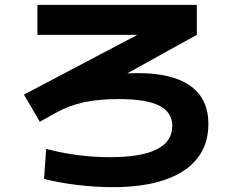

<svg xmlns="http://www.w3.org/2000/svg" viewBox="-20 -732 978 794"><path d="M162.1 7.8 170.9 -116.2Q300.3 -82 434.6 -82Q692.4 -82 692.4 -210.9Q692.4 -268.1 638.4 -295.2Q584.5 -322.3 469.7 -322.3Q388.7 -322.3 327.1 -309.1Q265.6 -295.9 210.9 -265.6L144.5 -228.5L79.1 -340.8L548.3 -587.9H134.8V-711.9H793.9V-587.9L506.3 -428.7L548.8 -429.7Q693.8 -429.7 767.8 -376.5Q841.8 -323.2 841.8 -218.8Q841.8 -135.3 795.9 -76.9Q750 -18.6 661.4 11.7Q572.8 42 446.3 42Q377 42 300.8 33Q224.6 23.9 162.1 7.8Z"/></svg>

Font: Pretendard JP ExtraBold
Style: Regular
Weight: 800
Designer: Base glyphs from Inter by Rasmus Andersson; Hangeul glyphs from Noto Sans CJK(Source Han Sans) by Jang Soo-young and Kan
Foundry: Kil Hyung-jin
Version: Version 1.309